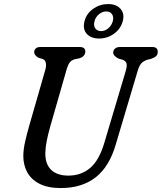

<svg xmlns="http://www.w3.org/2000/svg" viewBox="-20 -938 818 972"><path d="M508 -214.5 616.5 -578.5Q623 -600.5 621 -614.2Q619 -628 601 -635.5L581 -641Q553 -654.5 553 -672.5Q553.5 -684 562.2 -692Q571 -700 587.5 -700H751Q778.5 -700 778.5 -676Q778.5 -662 771 -654.5Q763.5 -647 746 -640.5L724 -635Q703.5 -627.5 693.5 -615Q683.5 -602.5 676 -576L566 -206.5Q533.5 -94.5 464.2 -40.2Q395 14 287.5 14Q221.5 14 179.2 -8Q137 -30 117.2 -67.2Q97.5 -104.5 98 -150.5Q98.5 -183.5 107.8 -223.5Q117 -263.5 127.5 -300L209.5 -585Q215 -604 212 -619.2Q209 -634.5 196 -639.5L176 -645Q153 -657 153 -675Q153.5 -685.5 161.2 -692.8Q169 -700 184 -700H383.5Q412 -700 412 -677Q412 -666.5 405.2 -657.5Q398.5 -648.5 382.5 -643L356.5 -637.5Q341 -632.5 332.5 -621Q324 -609.5 318 -589L235 -300Q223 -257.5 216.5 -224.2Q210 -191 209.5 -164Q208.5 -107.5 239 -78.2Q269.5 -49 326 -49Q391 -49 436.5 -87.8Q482 -126.5 508 -214.5ZM481.5 -743Q440.5 -743 419 -767Q397.5 -791 408 -831Q418 -870 452.2 -893.8Q486.5 -917.5 527.5 -917.5Q569 -917.5 590.2 -893.2Q611.5 -869 601.5 -831Q591 -791.5 557 -767.2Q523 -743 481.5 -743ZM518 -880Q498 -880 481 -866Q464 -852 458.5 -830.5Q452.5 -809 462.2 -794.8Q472 -780.5 492 -780.5Q511.5 -780.5 528.2 -794.8Q545 -809 551 -830.5Q556.5 -852 547.2 -866Q538 -880 518 -880Z"/></svg>

Font: Fraunces 72pt SuperSoft
Style: Italic
Weight: 400
Italic angle: -16°
Version: Version 1.000;[b76b70a41]